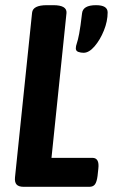

<svg xmlns="http://www.w3.org/2000/svg" viewBox="-20 -722 436 742"><path d="M72 0Q52 0 44 -9Q36 -18 38 -37L104 -673Q107 -702 161 -702H186Q239 -702 237 -672L179 -112H337Q365 -112 360 -70L357 -42Q354 -19 347 -9.5Q340 0 325 0ZM303 -518Q292 -518 282.5 -521.5Q273 -525 273 -535Q273 -544 277 -555Q281 -566 286 -592Q291 -618 297 -670Q300 -702 351 -702Q396 -702 396 -674Q396 -640 381.5 -604Q367 -568 345.5 -543Q324 -518 303 -518Z"/></svg>

Font: Asap Condensed Condensed SemiBold
Style: Italic
Weight: 600
Width: 3
Italic angle: -6°
Designer: Pablo Cosgaya
Foundry: Omnibus-Type
Version: Version 3.001; ttfautohint (v1.8.4.7-5d5b)